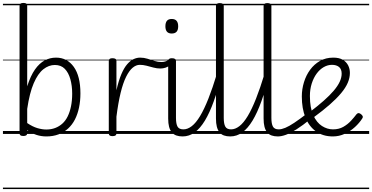

<svg xmlns="http://www.w3.org/2000/svg" viewBox="-20 -911 2531 1306"><path d="M139 14Q125 14 119 9.5Q113 5 113 -4V-872Q113 -882 119.5 -886.5Q126 -891 140 -891Q153 -891 159 -886.5Q165 -882 165 -872V-324Q188 -396 218 -438.5Q248 -481 284 -500Q320 -519 361 -519Q437 -519 482 -456Q527 -393 527 -276Q527 -224 517.5 -179Q508 -134 489.5 -98Q471 -62 443 -36.5Q415 -11 378 3Q341 17 295 17Q261 17 229.5 7Q198 -3 165 -25V-4Q165 5 158.5 9.5Q152 14 139 14ZM165 -74Q202 -49 234.5 -39.5Q267 -30 295 -30Q328 -30 355.5 -40.5Q383 -51 404.5 -70.5Q426 -90 440.5 -119.5Q455 -149 463 -188Q471 -227 471 -274Q471 -328 458.5 -372.5Q446 -417 420.5 -443Q395 -469 353 -469Q312 -469 275 -440Q238 -411 209.5 -345Q181 -279 165 -170ZM0 365H598V375H0ZM0 -20H598V0H0ZM0 -505H598V-500H0ZM0 -885H598V-875H0Z M745 15Q732 15 726 10.5Q720 6 720 -4V-496Q720 -506 726 -510.5Q732 -515 745 -515Q759 -515 765.5 -510.5Q772 -506 772 -496V-297Q787 -363 805.5 -406.5Q824 -450 845.5 -474.5Q867 -499 889 -509Q911 -519 933 -519Q944 -519 949 -511.5Q954 -504 953.5 -494.5Q953 -485 947.5 -477.5Q942 -470 931 -470Q906 -470 882.5 -450.5Q859 -431 838 -389Q817 -347 800.5 -279.5Q784 -212 772 -117V-4Q772 6 765.5 10.5Q759 15 745 15ZM588 365H992V375H588ZM588 -20H992V0H588ZM588 -505H992V-500H588ZM588 -885H992V-875H588Z M1071 -445Q1047 -445 1023.5 -451.5Q1000 -458 976.5 -464Q953 -470 930 -470Q920 -470 914.5 -477.5Q909 -485 909 -494.5Q909 -504 915 -511.5Q921 -519 933 -519Q959 -519 983 -511.5Q1007 -504 1030.5 -496.5Q1054 -489 1078 -489Q1091 -489 1103 -492.5Q1115 -496 1127 -503Q1136 -508 1142.5 -502.5Q1149 -497 1150.5 -488Q1152 -479 1144 -472Q1125 -457 1107 -451Q1089 -445 1071 -445ZM992 365V375ZM992 -20V0ZM992 -505V-500ZM992 -885V-875Z M1222 17Q1198 17 1179.5 10.5Q1161 4 1148.5 -11Q1136 -26 1130 -49Q1124 -72 1124 -105V-496Q1124 -506 1130.5 -510.5Q1137 -515 1149 -515Q1163 -515 1170 -510.5Q1177 -506 1177 -496V-109Q1177 -69 1187.5 -50Q1198 -31 1228 -31Q1238 -31 1242.5 -23.5Q1247 -16 1246 -7Q1245 2 1239 9.5Q1233 17 1222 17ZM1148 -683Q1126 -683 1115.5 -695.5Q1105 -708 1105 -732Q1105 -757 1115.5 -769.5Q1126 -782 1148 -782Q1170 -782 1181 -769.5Q1192 -757 1192 -732Q1192 -707 1181 -695Q1170 -683 1148 -683ZM992 365H1317V375H992ZM992 -20H1317V0H992ZM992 -505H1317V-500H992ZM992 -885H1317V-875H992Z M1222 17Q1211 17 1205.5 9.5Q1200 2 1200.5 -7Q1201 -16 1208 -23.5Q1215 -31 1228 -31Q1256 -31 1284.5 -53Q1313 -75 1341 -121.5Q1369 -168 1397.5 -240Q1426 -312 1456 -411Q1459 -421 1468 -422Q1477 -423 1484.5 -418Q1492 -413 1488 -402Q1462 -300 1434 -222Q1406 -144 1374 -91Q1342 -38 1304.5 -10.5Q1267 17 1222 17ZM1317 365V375ZM1317 -20V0ZM1317 -505V-500ZM1317 -885V-875Z M1546 17Q1522 17 1503.5 10.5Q1485 4 1473 -11Q1461 -26 1455 -49Q1449 -72 1449 -105V-871Q1449 -881 1455.5 -885.5Q1462 -890 1474 -890Q1488 -890 1495 -885.5Q1502 -881 1502 -871V-109Q1502 -69 1512.5 -50Q1523 -31 1552 -31Q1561 -31 1566 -23.5Q1571 -16 1570 -7Q1569 2 1563 9.5Q1557 17 1546 17ZM1317 365H1641V375H1317ZM1317 -20H1641V0H1317ZM1317 -505H1641V-500H1317ZM1317 -885H1641V-875H1317Z M1546 17Q1535 17 1529.5 9.5Q1524 2 1524.5 -7Q1525 -16 1532 -23.5Q1539 -31 1552 -31Q1580 -31 1608.5 -53Q1637 -75 1665 -121.5Q1693 -168 1721.5 -240Q1750 -312 1780 -411Q1783 -421 1792 -422Q1801 -423 1808.5 -418Q1816 -413 1812 -402Q1786 -300 1758 -222Q1730 -144 1698 -91Q1666 -38 1628.5 -10.5Q1591 17 1546 17ZM1641 365V375ZM1641 -20V0ZM1641 -505V-500ZM1641 -885V-875Z M1870 17Q1846 17 1827.5 10.5Q1809 4 1797 -11Q1785 -26 1779 -49Q1773 -72 1773 -105V-871Q1773 -881 1779.5 -885.5Q1786 -890 1798 -890Q1812 -890 1819 -885.5Q1826 -881 1826 -871V-109Q1826 -69 1836.5 -50Q1847 -31 1876 -31Q1885 -31 1890 -23.5Q1895 -16 1894 -7Q1893 2 1887 9.5Q1881 17 1870 17ZM1641 365H1965V375H1641ZM1641 -20H1965V0H1641ZM1641 -505H1965V-500H1641ZM1641 -885H1965V-875H1641Z M1870 17Q1859 17 1853.5 9.5Q1848 2 1848.5 -7Q1849 -16 1856 -23.5Q1863 -31 1876 -31Q1895 -31 1920.5 -41.5Q1946 -52 1982 -76Q2018 -100 2070 -140Q2078 -146 2085.5 -143.5Q2093 -141 2097.5 -133.5Q2102 -126 2101.5 -117.5Q2101 -109 2093 -102Q2038 -57 1996.5 -31Q1955 -5 1924.5 6Q1894 17 1870 17ZM1965 365V375ZM1965 -20V0ZM1965 -505V-500ZM1965 -885V-875Z M2244 17Q2177 17 2129.5 -17Q2082 -51 2057.5 -112Q2033 -173 2033 -255Q2033 -304 2047.5 -351.5Q2062 -399 2089.5 -436.5Q2117 -474 2156.5 -496.5Q2196 -519 2247 -519Q2287 -519 2311.5 -504.5Q2336 -490 2348 -466.5Q2360 -443 2360 -415Q2360 -382 2345.5 -348Q2331 -314 2300.5 -277.5Q2270 -241 2224 -200.5Q2178 -160 2114 -113L2081 -144Q2139 -188 2181 -225Q2223 -262 2250.5 -294.5Q2278 -327 2291 -355.5Q2304 -384 2304 -410Q2304 -441 2286 -455.5Q2268 -470 2238 -470Q2209 -470 2182 -454.5Q2155 -439 2134 -410.5Q2113 -382 2100.5 -343Q2088 -304 2088 -258Q2088 -177 2111 -127Q2134 -77 2170 -54Q2206 -31 2245 -31Q2285 -31 2315 -48Q2345 -65 2367.5 -89.5Q2390 -114 2405 -134Q2412 -142 2420 -141.5Q2428 -141 2436 -134Q2444 -128 2447 -120.5Q2450 -113 2444 -105Q2425 -75 2394.5 -47Q2364 -19 2325.5 -1Q2287 17 2244 17ZM1965 365H2491V375H1965ZM1965 -20H2491V0H1965ZM1965 -505H2491V-500H1965ZM1965 -885H2491V-875H1965Z"/></svg>

Font: Playwrite GB S Guides
Style: Regular
Weight: 400
Designer: Veronika Burian, José Scaglione
Foundry: TypeTogether
Version: Version 1.003